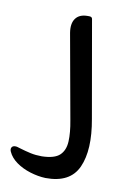

<svg xmlns="http://www.w3.org/2000/svg" viewBox="-76 -401 417 658"><g transform="rotate(10 133.0 -72.0)"><path d="M179 4 126 -291Q121 -323 134 -340.5Q147 -358 175 -358H181Q191 -358 192 -350L251 -13Q270 92 242.5 153.5Q215 215 129 214Q103 213 75.5 204.5Q48 196 27 181Q6 166 -3 146Q-7 137 -3.5 131Q0 125 9 125Q13 125 16.5 126Q20 127 23 128Q46 135 64.5 139Q83 143 104 143Q148 142 166 125Q184 108 185.5 77Q187 46 179 4Z"/></g></svg>

Font: Zain
Style: Italic
Weight: 400
Italic angle: -10°
Designer: Zain,Boutros
Foundry: Mobile Telecommunications Company (Zain), 2024
Version: Version 1.51; ttfautohint (v1.8.4)